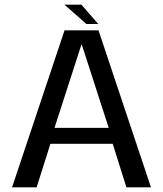

<svg xmlns="http://www.w3.org/2000/svg" viewBox="-20 -807 703 827"><path d="M31.9 0H137.7L197.2 -187.5H465.6L524.5 0H630.3L404.3 -676.4H258ZM214.8 -256.3 330.8 -615.3H332.2L448.2 -256.3ZM352.3 -703.7H403.2L330.6 -787H257.4Z"/></svg>

Font: Anybody Thin
Style: Regular
Weight: 100
Designer: Tyler Finck
Foundry: Etcetera Type Company
Version: Version 1.114;gftools[0.9.25]